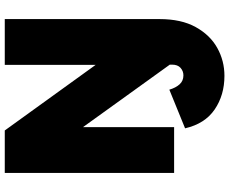

<svg xmlns="http://www.w3.org/2000/svg" viewBox="-98 -652 961 805"><g transform="rotate(-90 382.5 -249.5)"><path d="M467 211Q386 211 326 170Q266 129 247 46L409 -20Q417 7 431.5 23Q446 39 469 39Q487 39 500.5 27Q514 15 514 -9V-18L252 -382V0H60V-710H238L513 -329V-710H705V-61Q705 30 671.5 90.5Q638 151 584 181Q530 211 467 211Z"/></g></svg>

Font: Livvic Black
Style: Regular
Weight: 900
Designer: Jacques Le Bailly, Baron von Fonthausen
Version: Version 1.001; ttfautohint (v1.8.2)